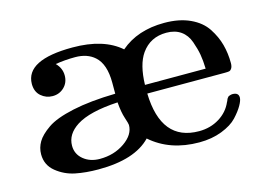

<svg xmlns="http://www.w3.org/2000/svg" viewBox="-70 -577 969 706"><g transform="rotate(-15 415.0 -224.0)"><path d="M37 -103Q37 -128 50 -150Q63 -172 95.5 -194.5Q128 -217 195 -231.5Q262 -246 358 -248V-290Q358 -361 324 -391Q296 -416 250 -416Q211 -416 175 -410Q196 -389 196 -361Q196 -334 178 -316.5Q160 -299 134 -299Q109 -299 90 -315.5Q71 -332 71 -362Q72 -453 250 -453Q368 -453 432 -397Q497 -453 599 -453Q656 -453 697 -434Q738 -415 759 -383Q780 -351 789 -317.5Q798 -284 798 -247Q798 -234 793.5 -227Q789 -220 783.5 -219Q778 -218 767 -218H472Q477 -35 621 -35Q664 -35 698 -56Q732 -77 747 -112Q748 -113 749 -115.5Q750 -118 750.5 -119.5Q751 -121 752 -123Q753 -125 754 -126Q755 -127 756.5 -129Q758 -131 759.5 -131.5Q761 -132 763.5 -133Q766 -134 768.5 -134.5Q771 -135 774 -135Q797 -135 797 -116Q797 -105 786.5 -86.5Q776 -68 756 -46.5Q736 -25 697.5 -10Q659 5 611 5Q500 5 427 -59Q366 5 227 5Q179 5 139.5 -3Q100 -11 68.5 -36.5Q37 -62 37 -103ZM155 -104Q155 -72 180 -51.5Q205 -31 242 -31Q296 -31 336.5 -59Q377 -87 377 -124Q377 -129 369 -153Q361 -177 358 -215Q250 -209 200 -177Q155 -148 155 -104ZM472 -251H703Q702 -283 698 -305.5Q694 -328 684 -356.5Q674 -385 652 -400.5Q630 -416 597 -416Q536 -416 502 -368Q474 -328 472 -251Z"/></g></svg>

Font: CMU Serif
Style: Bold
Weight: 700
Version: Version 0.7.0